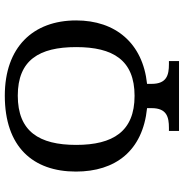

<svg xmlns="http://www.w3.org/2000/svg" viewBox="-3 -762 765 799"><g transform="rotate(-90 379.5 -362.5)"><path d="M234 0H525V-42H512C467 -42 430 -51 430 -114V-133C600 -151 694 -265 694 -428C694 -608 582 -725 381 -725C168 -725 65 -608 65 -429C65 -265 151 -151 329 -133V-114C329 -51 292 -42 247 -42H234ZM380 -185C232 -185 176 -275 176 -428C176 -582 232 -671 381 -671C529 -671 583 -582 583 -428C583 -275 529 -185 380 -185Z"/></g></svg>

Font: Noto Serif
Style: Regular
Weight: 400
Designer: Monotype Design Team
Foundry: Monotype Imaging Inc.
Version: Version 2.015